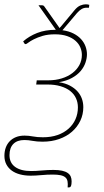

<svg xmlns="http://www.w3.org/2000/svg" viewBox="-47 -636 471 870"><path d="M344.5 -601Q332.5 -601 322 -594.5Q311.5 -588 302 -577L236 -499Q265 -495 286 -484.2Q307 -473.5 320.5 -458.5Q334 -443.5 340.5 -425.8Q347 -408 347 -390Q347 -372 340.2 -352Q333.5 -332 318.5 -314.2Q303.5 -296.5 279.2 -283Q255 -269.5 220 -263.5Q249 -259 269.8 -248Q290.5 -237 304 -222Q317.5 -207 324 -188.8Q330.5 -170.5 330.5 -150.5Q330.5 -117.5 317 -89Q303.5 -60.5 279.2 -39.2Q255 -18 221 -6Q187 6 146 6Q120 6 100.2 2.2Q80.5 -1.5 63.5 -1.5Q31 -1.5 13.5 16.2Q-4 34 -4 67Q-4 102 21.8 120.5Q47.5 139 94 139Q115.5 139 142.5 136.5Q169.5 134 195 134Q218.5 134 234.2 137.5Q250 141 259.8 147.8Q269.5 154.5 273.5 164Q277.5 173.5 277.5 185.5Q277.5 200 274.8 206.5Q272 213 266 213H259.5Q261 197 259 185.8Q257 174.5 249.2 167.8Q241.5 161 227.5 158Q213.5 155 192 155Q166.5 155 140.2 157.5Q114 160 92 160Q65.5 160 43.8 154.2Q22 148.5 6.2 137Q-9.5 125.5 -18.2 108.8Q-27 92 -27 70Q-27 50 -21 33.2Q-15 16.5 -3.2 4.2Q8.5 -8 25.5 -14.8Q42.5 -21.5 64.5 -21.5Q82.5 -21.5 102 -17.8Q121.5 -14 147.5 -14Q184.5 -14 213.8 -24.2Q243 -34.5 263.5 -52.8Q284 -71 295 -95.8Q306 -120.5 306 -149.5Q306 -172 297.2 -191Q288.5 -210 271 -223.8Q253.5 -237.5 227.8 -245.2Q202 -253 168.5 -253H117L119.5 -272H171Q205 -272 233 -280.8Q261 -289.5 281.2 -305Q301.5 -320.5 312.8 -341.5Q324 -362.5 324 -387Q324 -404.5 317 -421.2Q310 -438 295 -451.2Q280 -464.5 257 -472.5Q234 -480.5 202 -480.5Q170 -480.5 146.5 -473.5Q123 -466.5 106.8 -458.2Q90.5 -450 81.5 -443Q72.5 -436 69 -436Q65 -436 63 -440L58 -448.5Q84.5 -472 121.2 -486.5Q158 -501 205.5 -501H206L127.5 -612H143.5Q150.5 -612 154 -606.5L219 -514.5Q221 -511.5 222.5 -509L228 -514.5L290 -589Q303.5 -605.5 316.8 -611Q330 -616.5 341.5 -616.5Q347 -616.5 350.8 -615.8Q354.5 -615 357.5 -614L356 -601Z"/></svg>

Font: Lato ExtraLight
Style: Italic
Weight: 275
Italic angle: -7°
Designer: Lukasz Dziedzic with Adam Twardoch and Botio Nikoltchev
Foundry: tyPoland Lukasz Dziedzic
Version: Version 2.015; 2015-08-06; http://www.latofonts.com/